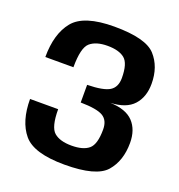

<svg xmlns="http://www.w3.org/2000/svg" viewBox="-126 -785 839 899"><g transform="rotate(20 294.0 -336.0)"><path d="M292.5 7Q450.5 7 498.8 -48.5Q547 -104 547 -193.5Q547 -259 510.8 -297.5Q474.5 -336 395.5 -338.5Q474 -341.5 510.5 -381.8Q547 -422 547 -488Q547 -573 498.2 -626.8Q449.5 -680.5 292.5 -680.5Q141 -680.5 88.8 -616.2Q36.5 -552 36.5 -436H176.5Q176.5 -533.5 206.2 -559.2Q236 -585 293 -585Q350 -585 378.5 -561.8Q407 -538.5 407 -466Q407 -420.5 376.5 -401.2Q346 -382 265 -380.5V-292.5Q345.5 -291.5 376.2 -273.5Q407 -255.5 407 -209.5Q407 -135.5 379 -111.8Q351 -88 293 -88Q235 -88 205.8 -113Q176.5 -138 176.5 -227H36.5Q36.5 -116 87.8 -54.5Q139 7 292.5 7Z"/></g></svg>

Font: Anybody Thin SemiBold
Style: Regular
Weight: 600
Version: Version 1.113;gftools[0.9.25]